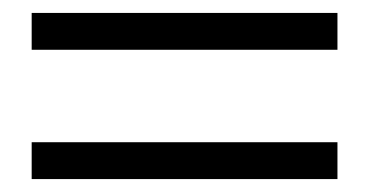

<svg xmlns="http://www.w3.org/2000/svg" viewBox="-20 -478 571 297"><path d="M502 -201H29V-258H502ZM502 -401H29V-458H502Z"/></svg>

Font: Source Serif Pro
Style: Regular
Weight: 400
Designer: Frank Grießhammer
Foundry: Adobe Systems Incorporated
Version: Version 3.001;hotconv 1.0.111;makeotfexe 2.5.65597